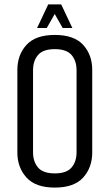

<svg xmlns="http://www.w3.org/2000/svg" viewBox="-20 -840 497 870"><path d="M58.7 -523.2Q58.7 -591.4 99.9 -636.5Q141.2 -681.7 228.2 -681.7Q316 -681.7 357 -636.5Q397.9 -591.4 397.9 -523.2V-148.5Q397.9 -81.3 357 -35.7Q316 10 228.2 10Q141.2 10 99.9 -35.7Q58.7 -81.3 58.7 -148.5ZM326.9 -521.5Q326.9 -564.3 304.2 -590.8Q281.5 -617.3 228.2 -617.3Q175.1 -617.3 152.4 -590.8Q129.7 -564.3 129.7 -521.5V-150.1Q129.7 -107.6 152.4 -81Q175.1 -54.3 228.2 -54.3Q281.5 -54.3 304.2 -80.9Q326.9 -107.4 326.9 -150.1ZM203.2 -820.1H257.3L307.9 -713H264.1ZM198.5 -820.1H252.7L191.8 -713H148Z"/></svg>

Font: Khand Variable Light
Style: Regular
Weight: 300
Designer: Satya Rajpurohit
Foundry: Indian Type Foundry
Version: Version 3.000